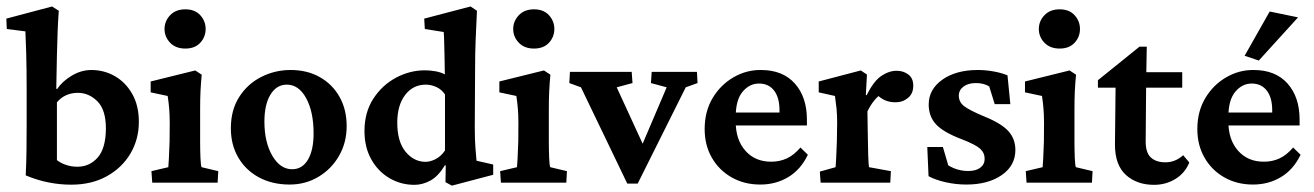

<svg xmlns="http://www.w3.org/2000/svg" viewBox="-25 -566 4073 595"><path d="M54.7 -22.5Q56.6 -61 57.1 -100.8Q57.6 -140.6 57.6 -181.6V-283.2Q57.6 -352.1 56.2 -401.9Q54.7 -451.7 53.7 -468.8L-3.9 -476.1L-5.4 -508.3L136.2 -545.9L157.2 -532.7Q154.8 -500 153.6 -468.3Q152.3 -436.5 151.4 -394.8Q150.4 -353 149.4 -291L151.9 -290Q168 -314 197.3 -331.5Q226.6 -349.1 258.3 -349.1Q297.4 -349.1 330.8 -330.1Q364.3 -311 384.8 -274.9Q405.3 -238.8 405.3 -188.5Q405.3 -134.3 379.2 -90.1Q353 -45.9 305.9 -19.8Q258.8 6.3 195.8 6.3Q123 6.3 54.7 -22.5ZM214.8 -49.3Q252.4 -49.3 277.6 -77.6Q302.7 -106 303.2 -167.5Q303.2 -225.6 276.9 -252Q250.5 -278.3 216.3 -278.3Q176.3 -278.3 151.4 -249V-69.8Q163.1 -60.5 179.9 -54.9Q196.8 -49.3 214.8 -49.3Z M446.8 0 444.3 -35.6 496.6 -47.9Q497.1 -52.2 498.3 -73.7Q499.5 -95.2 500.5 -127L501 -184.1Q501 -209.5 499.3 -229.5Q497.6 -249.5 494.6 -268.6L441.9 -279.8V-313.5L580.1 -347.7L600.1 -334.5Q597.7 -309.6 596.4 -284.7Q595.2 -259.8 595.2 -228V-128.4Q595.2 -100.6 596.2 -77.1Q597.2 -53.7 599.6 -47.9L651.4 -35.6L649.4 0ZM549.3 -415.5Q519.5 -415.5 502.2 -433.6Q484.9 -451.7 484.9 -476.1Q484.9 -500.5 502.2 -518.8Q519.5 -537.1 549.3 -537.1Q579.1 -537.1 595.7 -518.8Q612.3 -500.5 612.3 -476.1Q612.3 -451.7 595.7 -433.6Q579.1 -415.5 549.3 -415.5Z M872.6 5.9Q818.4 5.9 777.3 -16.4Q736.3 -38.6 713.4 -77.9Q690.4 -117.2 690.4 -168.5Q690.4 -225.1 716.3 -265.6Q742.2 -306.2 784.7 -327.6Q827.1 -349.1 875.5 -349.1Q927.2 -349.1 966.3 -326.9Q1005.4 -304.7 1027.3 -265.6Q1049.3 -226.6 1049.3 -175.3Q1049.3 -124 1025.6 -83Q1002 -42 961.9 -18.1Q921.9 5.9 872.6 5.9ZM880.4 -41.5Q911.6 -41.5 929.2 -71Q946.8 -100.6 946.8 -152.3Q946.8 -219.7 923.8 -261.7Q900.9 -303.7 863.8 -303.7Q832 -303.7 813.2 -272.9Q794.4 -242.2 794.4 -189Q794.4 -125.5 818.8 -83.5Q843.3 -41.5 880.4 -41.5Z M1375.5 9.3 1355.5 -1.5 1356.4 -52.7 1354 -54.2Q1333.5 -20 1309.1 -6.6Q1284.7 6.8 1259.3 6.8Q1217.3 6.8 1181.9 -13.9Q1146.5 -34.7 1125.5 -72.3Q1104.5 -109.9 1104.5 -159.7Q1104.5 -217.8 1131.8 -260Q1159.2 -302.2 1202.1 -325.2Q1245.1 -348.1 1292 -348.1Q1308.1 -348.1 1325.2 -345Q1342.3 -341.8 1353.5 -335.4Q1353.5 -355.5 1352.8 -382.1Q1352.1 -408.7 1351.6 -432.4Q1351.1 -456.1 1350.1 -466.8L1291.5 -476.1L1289.6 -508.3L1433.1 -545.9L1453.1 -532.7Q1450.7 -483.9 1449 -442.1Q1447.3 -400.4 1447.3 -354.5L1446.3 -172.4Q1446.3 -133.8 1448.2 -109.4Q1450.2 -85 1451.7 -67.9L1503.4 -56.2V-24.4ZM1293.9 -64.5Q1307.6 -64.5 1324.2 -72.5Q1340.8 -80.6 1354 -99.6V-273.4Q1342.8 -289.6 1326.7 -296.6Q1310.5 -303.7 1294.4 -303.7Q1254.9 -303.7 1230.5 -271.7Q1206.1 -239.7 1206.1 -186Q1206.1 -127 1231.9 -95.7Q1257.8 -64.5 1293.9 -64.5Z M1527.3 0 1524.9 -35.6 1577.1 -47.9Q1577.6 -52.2 1578.9 -73.7Q1580.1 -95.2 1581.1 -127L1581.5 -184.1Q1581.5 -209.5 1579.8 -229.5Q1578.1 -249.5 1575.2 -268.6L1522.5 -279.8V-313.5L1660.6 -347.7L1680.7 -334.5Q1678.2 -309.6 1677 -284.7Q1675.8 -259.8 1675.8 -228V-128.4Q1675.8 -100.6 1676.8 -77.1Q1677.7 -53.7 1680.2 -47.9L1731.9 -35.6L1730 0ZM1629.9 -415.5Q1600.1 -415.5 1582.8 -433.6Q1565.4 -451.7 1565.4 -476.1Q1565.4 -500.5 1582.8 -518.8Q1600.1 -537.1 1629.9 -537.1Q1659.7 -537.1 1676.3 -518.8Q1692.9 -500.5 1692.9 -476.1Q1692.9 -451.7 1676.3 -433.6Q1659.7 -415.5 1629.9 -415.5Z M1918.9 2.9 1775.4 -295.4 1739.3 -308.6 1741.2 -343.3H1932.6L1935.1 -308.6L1886.2 -295.4L1978 -95.7L1956.1 -96.2L2041 -295.4L1992.2 -308.6L1994.6 -343.3H2134.8L2136.7 -308.6L2100.1 -295.4L1951.2 2.9Z M2331.1 5.9Q2281.2 5.9 2242.2 -16.4Q2203.1 -38.6 2180.9 -77.4Q2158.7 -116.2 2158.7 -166Q2158.7 -220.7 2183.3 -262Q2208 -303.2 2248 -326.4Q2288.1 -349.6 2333 -349.1Q2400.9 -349.1 2438.2 -307.1Q2475.6 -265.1 2475.6 -195.3V-177.2H2242.7V-217.3H2402.8L2390.6 -199.7V-224.6Q2390.6 -263.7 2373.8 -285.4Q2356.9 -307.1 2327.1 -307.1Q2297.4 -307.1 2276.1 -281.5Q2254.9 -255.9 2254.9 -204.1V-189Q2254.9 -132.8 2284.9 -98.9Q2314.9 -64.9 2364.7 -64.9Q2391.1 -64.9 2413.1 -75Q2435.1 -85 2455.6 -108.9L2478.5 -86.4Q2456.5 -40.5 2418 -17.3Q2379.4 5.9 2331.1 5.9Z M2518.1 0 2515.6 -34.2 2564.5 -47.9Q2564.9 -52.7 2566.2 -75Q2567.4 -97.2 2568.4 -127L2569.3 -186.5Q2569.3 -210 2567.4 -229.5Q2565.4 -249 2562.5 -268.6L2512.2 -279.8V-313.5L2642.6 -347.7L2661.6 -335L2658.2 -271.5L2660.6 -271Q2682.6 -314.9 2706.3 -330.8Q2730 -346.7 2753.9 -346.7Q2774.4 -346.7 2789.8 -335.2Q2805.2 -323.7 2805.2 -300.3Q2805.2 -275.9 2788.8 -262.5Q2772.5 -249 2750 -249Q2731.9 -249 2717.3 -255.4Q2702.6 -261.7 2686 -278.8L2707.5 -275.9Q2681.6 -258.8 2663.1 -220.7L2664.1 -157.2Q2664.6 -116.2 2665.5 -86.2Q2666.5 -56.2 2668 -47.9L2735.8 -35.6L2733.9 0Z M2969.7 5.9Q2937.5 5.9 2905.8 -1.2Q2874 -8.3 2852.5 -20L2848.6 -110.4H2897L2913.6 -53.7Q2941.9 -36.1 2975.6 -36.1Q2999.5 -36.1 3012.9 -46.4Q3026.4 -56.6 3026.4 -73.7Q3026.4 -92.3 3012.5 -105Q2998.5 -117.7 2956.1 -134.3Q2898.9 -155.8 2876 -180.4Q2853 -205.1 2853 -242.2Q2853 -289.1 2895.3 -319.1Q2937.5 -349.1 3005.4 -349.1Q3029.8 -349.1 3054.9 -344.5Q3080.1 -339.8 3097.2 -332.5L3106 -243.2H3057.6L3040.5 -298.3Q3022.9 -308.6 2999.5 -308.6Q2975.1 -308.6 2960.7 -297.6Q2946.3 -286.6 2946.3 -269.5Q2946.3 -249.5 2963.4 -236.6Q2980.5 -223.6 3026.4 -204.6Q3078.1 -183.6 3099.9 -159.7Q3121.6 -135.7 3121.6 -101.1Q3121.6 -52.7 3079.3 -23.4Q3037.1 5.9 2969.7 5.9Z M3156.2 0 3153.8 -35.6 3206.1 -47.9Q3206.5 -52.2 3207.8 -73.7Q3209 -95.2 3210 -127L3210.4 -184.1Q3210.4 -209.5 3208.7 -229.5Q3207 -249.5 3204.1 -268.6L3151.4 -279.8V-313.5L3289.6 -347.7L3309.6 -334.5Q3307.1 -309.6 3305.9 -284.7Q3304.7 -259.8 3304.7 -228V-128.4Q3304.7 -100.6 3305.7 -77.1Q3306.6 -53.7 3309.1 -47.9L3360.8 -35.6L3358.9 0ZM3258.8 -415.5Q3229 -415.5 3211.7 -433.6Q3194.3 -451.7 3194.3 -476.1Q3194.3 -500.5 3211.7 -518.8Q3229 -537.1 3258.8 -537.1Q3288.6 -537.1 3305.2 -518.8Q3321.8 -500.5 3321.8 -476.1Q3321.8 -451.7 3305.2 -433.6Q3288.6 -415.5 3258.8 -415.5Z M3660.6 -62.5Q3647.5 -29.8 3617.7 -11.5Q3587.9 6.8 3551.3 6.8Q3498 6.8 3464.1 -23.9Q3430.2 -54.7 3430.2 -117.7L3432.1 -294.4H3377.4V-317.4L3506.3 -421.4H3528.8L3526.9 -314.5L3525.4 -127.4Q3525.4 -92.8 3541.5 -77.9Q3557.6 -63 3586.9 -63Q3617.2 -63 3641.6 -85ZM3490.7 -294.4V-342.3H3638.7V-294.4Z M3857.9 5.9Q3808.1 5.9 3769 -16.4Q3730 -38.6 3707.8 -77.4Q3685.5 -116.2 3685.5 -166Q3685.5 -220.7 3710.2 -262Q3734.9 -303.2 3774.9 -326.4Q3814.9 -349.6 3859.9 -349.1Q3927.7 -349.1 3965.1 -307.1Q4002.4 -265.1 4002.4 -195.3V-177.2H3769.5V-217.3H3929.7L3917.5 -199.7V-224.6Q3917.5 -263.7 3900.6 -285.4Q3883.8 -307.1 3854 -307.1Q3824.2 -307.1 3803 -281.5Q3781.7 -255.9 3781.7 -204.1V-189Q3781.7 -132.8 3811.8 -98.9Q3841.8 -64.9 3891.6 -64.9Q3918 -64.9 3939.9 -75Q3961.9 -85 3982.4 -108.9L4005.4 -86.4Q3983.4 -40.5 3944.8 -17.3Q3906.2 5.9 3857.9 5.9ZM3876 -378.4 3832 -393.1 3909.7 -530.3 3997.6 -512.2Z"/></svg>

Font: Lateef SemiBold
Style: Regular
Weight: 600
Designer: SIL International
Foundry: SIL International
Version: Version 4.200